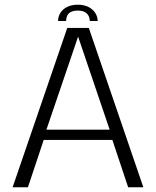

<svg xmlns="http://www.w3.org/2000/svg" viewBox="-20 -795 663 815"><path d="M33.5 0H98.5L165.5 -201H457L524 0H588.5L357 -676.5H265.5ZM177 -244.5 311 -638H312L445.5 -244.5ZM311 -775Q283 -775 264.2 -765.2Q245.5 -755.5 236 -739.8Q226.5 -724 226.5 -706H260.5Q260.5 -717.5 265 -727.8Q269.5 -738 280.5 -744Q291.5 -750 311 -750Q328.5 -750 339.5 -744Q350.5 -738 355.8 -728Q361 -718 361 -706H394.5Q394.5 -724 384.5 -739.8Q374.5 -755.5 355.8 -765.2Q337 -775 311 -775Z"/></svg>

Font: Anybody Light
Style: Regular
Weight: 300
Designer: Tyler Finck
Foundry: Etcetera Type Company
Version: Version 1.111; ttfautohint (v1.8.4)